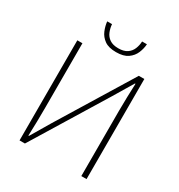

<svg xmlns="http://www.w3.org/2000/svg" viewBox="-211 -1065 1127 1206"><g transform="rotate(30 352.5 -461.5)"><path d="M110 0V-726H147V-259Q147 -208 146 -157.5Q145 -107 143 -54H147L230 -194L556 -726H596V0H558V-473Q558 -525 559.5 -573Q561 -621 563 -672H559L475 -532L149 0ZM357 -783Q303 -783 273 -804.5Q243 -826 229.5 -858.5Q216 -891 213 -923H248Q250 -895 260.5 -869Q271 -843 294.5 -827Q318 -811 357 -811Q397 -811 420.5 -827Q444 -843 454.5 -869Q465 -895 466 -923H501Q499 -891 485.5 -858.5Q472 -826 441.5 -804.5Q411 -783 357 -783Z"/></g></svg>

Font: Source Han Sans SC ExtraLight
Style: Regular
Weight: 250
Designer: Ryoko NISHIZUKA 西塚涼子 (kana, bopomofo & ideographs); Paul D. Hunt (Latin, Greek & Cyrillic); Sandoll Communications 산돌커뮤니
Foundry: Adobe
Version: Version 2.004;hotconv 1.0.118;makeotfexe 2.5.65603